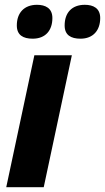

<svg xmlns="http://www.w3.org/2000/svg" viewBox="-20 -779 437 799"><path d="M315 -618C368 -618 397 -653 397 -704C397 -745 368 -759 333 -759C279 -759 249 -726 249 -673C249 -633 275 -618 315 -618ZM116 -618C170 -618 198 -653 198 -704C198 -745 169 -759 134 -759C81 -759 50 -726 50 -673C50 -633 76 -618 116 -618ZM6 0H162L279 -549H123Z"/></svg>

Font: Noto Sans SemiCondensed ExtraBold
Style: Italic
Weight: 800
Width: 4
Italic angle: -12°
Designer: Monotype Design Team
Foundry: Monotype Imaging Inc.
Version: Version 2.013